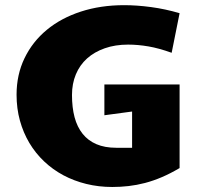

<svg xmlns="http://www.w3.org/2000/svg" viewBox="-20 -724 796 758"><path d="M423.3 14.2Q369.6 14.2 320.8 2.2Q272 -9.8 230 -32.2Q188 -54.7 154.1 -86.9Q120.1 -119.1 95.9 -159.7Q71.8 -200.2 58.6 -248Q45.4 -295.9 45.4 -350.1Q45.4 -429.2 76.9 -494.4Q108.4 -559.6 164.8 -606.2Q221.2 -652.8 299.1 -678.2Q377 -703.6 470.2 -703.6Q520.5 -703.6 576.7 -696Q632.8 -688.5 689 -671.9L657.7 -515.6Q607.4 -533.7 565.9 -540.8Q524.4 -547.9 485.8 -547.9Q434.6 -547.9 393.6 -533.4Q352.5 -519 323.7 -493.2Q294.9 -467.3 279.5 -430.4Q264.2 -393.6 264.2 -349.1Q264.2 -299.8 274.4 -261.2Q284.7 -222.7 306.2 -195.8Q327.6 -168.9 360.6 -154.8Q393.6 -140.6 439 -140.6H501.5V-283.7L392.1 -269V-390.6H689V-60.5Q652.8 -39.1 619.1 -24.7Q585.4 -10.3 552.7 -1.7Q520 6.8 488 10.5Q456.1 14.2 423.3 14.2Z"/></svg>

Font: Candal
Style: Regular
Weight: 400
Designer: vernon adams
Foundry: vernon adams
Version: Version 1.000